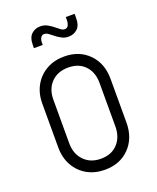

<svg xmlns="http://www.w3.org/2000/svg" viewBox="-137 -805 734 899"><g transform="rotate(-20 229.5 -355.5)"><path d="M230 12Q180 12 141.5 -9.8Q103 -31.5 81 -70.8Q59 -110 59 -162V-379Q59 -430.5 81 -469.5Q103 -508.5 141.5 -530.2Q180 -552 230 -552Q305 -552 352 -504.2Q399 -456.5 399 -379V-162Q399 -84 352 -36Q305 12 230 12ZM230 -43Q282.5 -43 313.2 -76Q344 -109 344 -162V-379Q344 -432.5 313.2 -464.8Q282.5 -497 230 -497Q177.5 -497 145.8 -464.8Q114 -432.5 114 -379V-162Q114 -109 145.8 -76Q177.5 -43 230 -43ZM283 -632Q265 -632 252.2 -638.5Q239.5 -645 228 -653Q213 -664.5 201 -673.8Q189 -683 178 -683Q167 -683 161 -673Q155 -663 155 -650V-637H111V-651Q111 -689.5 129.2 -706.2Q147.5 -723 172 -723Q192 -723 207.2 -714.8Q222.5 -706.5 233 -698Q246 -688.5 256.2 -679.8Q266.5 -671 277.5 -671Q290.5 -671 295.8 -682.5Q301 -694 301 -706V-723H345V-703Q345 -665 326.8 -648.5Q308.5 -632 283 -632Z"/></g></svg>

Font: Mohave Light Light
Style: Regular
Weight: 300
Version: Version 2.003